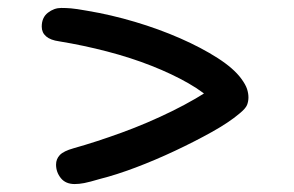

<svg xmlns="http://www.w3.org/2000/svg" viewBox="-20 -539 740 483"><path d="M168 -76Q145 -76 133 -91Q121 -106 121 -125Q121 -139 130.5 -149Q140 -159 165 -166Q222 -182 286.5 -205.5Q351 -229 413 -259.5Q475 -290 524 -324L519 -281Q495 -306 454 -329.5Q413 -353 361 -373.5Q309 -394 249.5 -409.5Q190 -425 129 -435Q107 -438 96 -447.5Q85 -457 85 -472Q85 -495 100.5 -507Q116 -519 134 -519Q146 -519 158.5 -518Q171 -517 199 -512Q259 -502 319.5 -484Q380 -466 433.5 -442.5Q487 -419 527.5 -393Q568 -367 587 -341Q598 -326 601.5 -315Q605 -304 605 -294Q605 -284 601.5 -275Q598 -266 582 -253Q556 -231 513 -207Q470 -183 420 -159.5Q370 -136 321 -117.5Q272 -99 232 -89Q205 -81 192 -78.5Q179 -76 168 -76Z"/></svg>

Font: Shantell Sans Light
Style: Regular
Weight: 400
Version: Version 1.011;[c5ecc13dd]